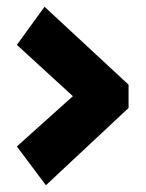

<svg xmlns="http://www.w3.org/2000/svg" viewBox="-20 -552 434 569"><path d="M361 -232 116 -3 30 -118 196 -267 30 -419 112 -532 361 -301Z"/></svg>

Font: Passion One
Style: Regular
Weight: 400
Designer: Alejandro Lo Celso
Foundry: Fontstage
Version: Version 1.001